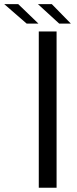

<svg xmlns="http://www.w3.org/2000/svg" viewBox="-109 -886 361 906"><path d="M74 0V-737.5H158V0ZM225.5 -774.5H170.5L70 -866.5H135.5ZM72.5 -774.5H17L-89 -866.5H-23Z"/></svg>

Font: Epilogue
Style: Regular
Weight: 400
Designer: Tyler Finck
Foundry: Etcetera Type Co
Version: Version 2.112